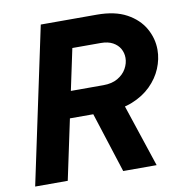

<svg xmlns="http://www.w3.org/2000/svg" viewBox="-82 -818 860 896"><g transform="rotate(-10 348.0 -370.0)"><path d="M403 -285.2H187.8L214.8 -410.6H409Q449 -410.6 476.6 -426.6Q504.2 -442.6 518.2 -467.6Q532.2 -492.6 532.2 -518.6Q532.2 -542 521.1 -561.8Q510 -581.6 487.4 -594.1Q464.8 -606.6 430.2 -606.6H256L284.2 -740H435.4Q520.8 -740 576 -709.9Q631.2 -679.8 658.5 -631.7Q685.8 -583.6 685.8 -530Q685.8 -485.6 667.6 -442Q649.4 -398.4 613.4 -362.9Q577.4 -327.4 524.7 -306.3Q472 -285.2 403 -285.2ZM588.4 0H430L328 -317.8L477.2 -334.4ZM167.2 0H12.8L169.8 -740H324.2Z"/></g></svg>

Font: Be Vietnam Pro Variable Thin
Style: Italic
Weight: 100
Italic angle: -12°
Designer: Lam Bao, Tony Le, Vietanh Nguyen
Foundry: Yellow Type Foundry
Version: Version 1.002